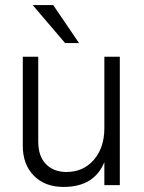

<svg xmlns="http://www.w3.org/2000/svg" viewBox="-20 -731 569 758"><path d="M292 -561 190 -711H109L237 -561ZM392 -507V-225C392 -173.7 378.2 -132 350.5 -100C322.8 -68 286.7 -52 242 -52C208.7 -52 181.8 -62.3 161.5 -83C141.2 -103.7 131 -133.3 131 -172V-507H70V-155C70 -106.3 84.5 -67.2 113.5 -37.5C142.5 -7.8 181.7 7 231 7C311.7 7 365.3 -25.7 392 -91V0H453V-507Z"/></svg>

Font: Hind Light
Style: Regular
Weight: 300
Designer: Manushi Parikh, Satya Rajpurohit
Foundry: Indian Type Foundry
Version: Version 1.201;PS 1.0;hotconv 1.0.78;makeotf.lib2.5.61930; tt